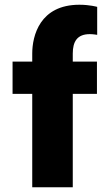

<svg xmlns="http://www.w3.org/2000/svg" viewBox="-20 -790 456 810"><path d="M287 0V-394H389V-530H287V-564C287 -614 305 -646 359 -646C373 -646 390 -643 390 -643V-761C390 -761 359 -770 315 -770C148 -770 116 -639 116 -564V-530H33V-394H116V0Z"/></svg>

Font: Be Vietnam Pro ExtraBold
Style: Regular
Weight: 800
Designer: Lam Bao, Tony Le, Vietanh Nguyen
Foundry: Yellow Type Foundry
Version: Version 1.002